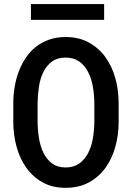

<svg xmlns="http://www.w3.org/2000/svg" viewBox="-20 -900 640 930"><path d="M554.7 -309.6Q554.7 -246.6 538.6 -188.7Q522.5 -130.9 490.5 -86.7Q458.5 -42.5 410.4 -16.4Q362.3 9.8 297.9 9.8Q233.9 9.8 186.5 -16.6Q139.2 -43 107.7 -87.2Q76.2 -131.3 60.3 -189Q44.4 -246.6 44.4 -309.6V-400.4Q44.4 -442.4 51.5 -482.4Q58.6 -522.5 72.5 -557.9Q86.4 -593.3 107.2 -623.3Q127.9 -653.3 156 -674.8Q184.1 -696.3 219.5 -708.5Q254.9 -720.7 297.4 -720.7Q361.8 -720.7 409.9 -694.3Q458 -668 490.2 -623.8Q522.5 -579.6 538.6 -521.5Q554.7 -463.4 554.7 -400.4ZM437 -401.4Q436.5 -441.4 429.7 -481Q422.9 -520.5 406.7 -551.5Q390.6 -582.5 364 -601.8Q337.4 -621.1 297.4 -621.1Q257.8 -621.1 231.7 -601.8Q205.6 -582.5 190.2 -551.3Q174.8 -520 168.7 -480.7Q162.6 -441.4 162.1 -401.4V-309.6Q162.6 -269.5 168.9 -230.2Q175.3 -190.9 190.7 -159.4Q206.1 -127.9 232.2 -108.4Q258.3 -88.9 297.9 -88.9Q337.9 -88.9 364.5 -108.4Q391.1 -127.9 407.2 -159.2Q423.3 -190.4 429.9 -230Q436.5 -269.5 437 -309.6ZM484.4 -803.7H129.9V-880.4H484.4Z"/></svg>

Font: Roboto Mono
Style: Regular
Weight: 500
Designer: Google
Version: Version 2.000986; 2015; ttfautohint (v1.3)